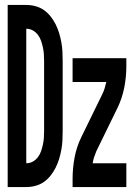

<svg xmlns="http://www.w3.org/2000/svg" viewBox="-20 -755 540 775"><path d="M11 0V-735H86Q105 -735 123.5 -730Q142 -725 157 -714.5Q172 -704 184 -689Q196 -674 204.5 -657Q213 -640 218.5 -622Q224 -604 227.5 -585Q231 -566 232 -547Q233 -528 233 -509V-226Q233 -207 232 -188Q231 -169 227.5 -150Q224 -131 218.5 -113Q213 -95 204.5 -78Q196 -61 184 -46Q172 -31 157 -20.5Q142 -10 123.5 -5Q105 0 86 0ZM86 -96Q100 -96 112 -102.5Q124 -109 132.5 -120Q141 -131 145.5 -144Q150 -157 153 -170.5Q156 -184 157 -198Q158 -212 158 -226V-509Q158 -523 157 -537Q156 -551 153 -564.5Q150 -578 145.5 -591Q141 -604 132.5 -615Q124 -626 112 -632.5Q100 -639 86 -639ZM273 0V-33Q273 -76 281 -119Q289 -162 308 -201L393 -375Q399 -387 402.5 -399Q406 -411 409 -424H273V-520H490V-488Q490 -444 481.5 -401Q473 -358 454 -319L369 -145Q364 -133 360 -121Q356 -109 354 -96H490V0Z"/></svg>

Font: Iosevka Term Curly
Style: Bold
Weight: 700
Designer: Belleve Invis
Foundry: Belleve Invis
Version: Version 32.3.0